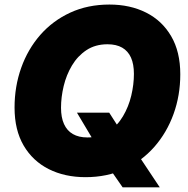

<svg xmlns="http://www.w3.org/2000/svg" viewBox="-20 -757 813 831"><path d="M313 -269.5H452.6L497.1 -200.2L573.2 -93.8L671.4 53.7H510.7L440.9 -46.9L395.5 -130.9ZM350.1 9.8Q260.3 9.8 190.9 -25.1Q121.6 -60.1 82.3 -127.2Q43 -194.3 43 -291.5Q43 -382.8 71.8 -463.6Q100.6 -544.4 154.5 -606Q208.5 -667.5 284.2 -702.4Q359.9 -737.3 453.6 -737.3Q543 -737.3 612.1 -702.6Q681.2 -668 720.7 -600.6Q760.3 -533.2 760.3 -435.5Q760.3 -344.2 731.2 -263.7Q702.1 -183.1 648.2 -121.6Q594.2 -60.1 518.8 -25.1Q443.4 9.8 350.1 9.8ZM358.4 -162.1Q411.6 -162.1 449.7 -187.3Q487.8 -212.4 512.2 -253.7Q536.6 -294.9 548.1 -343Q559.6 -391.1 559.6 -437Q559.6 -479.5 546.9 -507.8Q534.2 -536.1 508.8 -550.8Q483.4 -565.4 445.3 -565.4Q392.6 -565.4 354.2 -540Q315.9 -514.6 291.5 -473.6Q267.1 -432.6 255.6 -384.5Q244.1 -336.4 244.1 -290.5Q244.1 -248.5 257.1 -220Q270 -191.4 295.4 -176.8Q320.8 -162.1 358.4 -162.1Z"/></svg>

Font: Inter 16pt Black
Style: Italic
Weight: 900
Italic angle: -9.3988°
Version: Version 4.001;git-66647c0bb